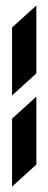

<svg xmlns="http://www.w3.org/2000/svg" viewBox="-20 -680 177 704"><path d="M24.2 -330 113.3 -410.8V-660L24.2 -579.2ZM24.2 4.2 113.3 -76.7V-325.8L24.2 -245Z"/></svg>

Font: Chomsky
Style: Regular
Weight: 400
Version: Version 2.3